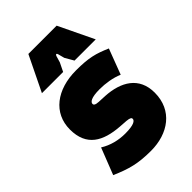

<svg xmlns="http://www.w3.org/2000/svg" viewBox="-226 -841 941 941"><g transform="rotate(-45 245.0 -370.5)"><path d="M245 10C365 10 460 -56 460 -179C460 -288 379 -333 277 -339L234 -341C210 -342 205 -349 205 -355C205 -368 221 -382 281 -382C320 -382 367 -375 404 -359L454 -491C392 -518 353 -529 264 -529C131 -529 38 -459 38 -345C38 -229 114 -190 221 -182L264 -179C288 -177 293 -171 293 -165C293 -152 276 -139 216 -139C170 -139 124 -150 84 -175L30 -37C106 -4 156 10 245 10ZM67 -568H214L236 -613L246 -647C249 -656 256 -656 258 -647L267 -613L293 -568H440L352 -751H156Z"/></g></svg>

Font: Finlandica Black
Style: Regular
Weight: 900
Designer: Niklas Ekholm, Juho Hiilivirta, Jaakko Suomalainen
Foundry: Helsinki Type Studio
Version: Version 2.000;Glyphs 3.2 (3202)